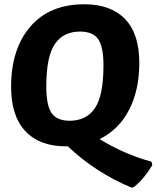

<svg xmlns="http://www.w3.org/2000/svg" viewBox="-20 -675 734 900"><path d="M375 -655Q499 -655 566 -586Q633 -517 633 -380Q633 -253 585 -160Q537 -67 447 -23Q562 48 690 83L694 99Q658 160 610 200L598 205Q427 134 297 10Q295 11 289 11Q166 11 99 -60Q32 -131 32 -268Q32 -445 122 -550Q212 -655 375 -655ZM355 -527Q277 -527 237 -468.5Q197 -410 197 -269Q197 -182 221.5 -145.5Q246 -109 307 -109Q385 -109 425 -168Q465 -227 465 -369Q465 -455 440.5 -491Q416 -527 355 -527Z"/></svg>

Font: Alegreya Sans ExtraBold
Style: Italic
Weight: 800
Italic angle: -7°
Designer: Juan Pablo del Peral
Foundry: Huerta Tipografica
Version: Version 2.007